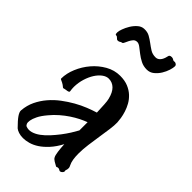

<svg xmlns="http://www.w3.org/2000/svg" viewBox="-214 -701 800 800"><g transform="rotate(45 186.0 -301.5)"><path d="M327.1 -286.1Q327.6 -269 324.2 -244.4Q320.8 -219.7 316.4 -191.7Q312 -163.6 308.1 -134.3Q304.2 -105 304.2 -79.1Q304.2 -62 306.6 -46.6Q309.1 -31.2 314.9 -20Q318.4 -13.7 318.6 -8.8Q318.8 -3.9 317.9 -0.2Q316.9 3.4 315.9 6.1Q314.9 8.8 315.9 11.2Q316.9 13.7 315.4 16.8Q314 20 311 22.7Q308.1 25.4 304.4 26.6Q300.8 27.8 297.9 25.9Q292.5 22.5 289.3 22Q286.1 21.5 283.9 22.2Q281.7 22.9 280 23.9Q278.3 24.9 275.9 23.9Q267.6 19.5 257.8 13.7Q248 7.8 245.1 1Q243.2 -2 241.5 -8.8Q239.7 -15.6 238.5 -24.9Q237.3 -34.2 236.3 -44.9Q235.4 -55.7 234.9 -65.9Q218.8 -35.6 200.4 -15.6Q182.1 4.4 163.8 16.4Q145.5 28.3 127.7 33.2Q109.9 38.1 95.2 38.1Q80.1 38.1 68.6 34.2Q57.1 30.3 50.8 24.9Q26.9 1 16.8 -13.9Q6.8 -28.8 7.8 -38.1Q10.3 -69.3 22.9 -95.7Q35.6 -122.1 54.7 -144.3Q73.7 -166.5 97.4 -184.3Q121.1 -202.1 145.8 -216.1Q170.4 -230 194.3 -239.5Q218.3 -249 237.8 -254.9Q236.8 -281.2 235.6 -301Q234.4 -320.8 231.9 -330.1Q224.6 -360.4 209.5 -375.2Q194.3 -390.1 172.9 -390.1Q159.2 -390.1 145.3 -379.9Q131.3 -369.6 120.1 -352.1Q108.9 -334.5 101.8 -311.5Q94.7 -288.6 94.2 -263.2Q94.2 -256.8 94.7 -251Q95.2 -245.1 96.2 -238.8Q96.7 -235.4 94 -233.9Q91.3 -232.4 87.4 -231.7Q83.5 -231 79.1 -230.5Q74.7 -230 71.8 -229Q69.3 -228 67.9 -227.8Q66.4 -227.5 64.9 -228.3Q63.5 -229 61.3 -231Q59.1 -232.9 55.2 -235.8Q51.3 -238.8 47.1 -240.7Q43 -242.7 39.8 -244.1Q36.6 -245.6 34.4 -246.8Q32.2 -248 32.2 -250Q32.2 -280.3 45.7 -312.5Q59.1 -344.7 81.8 -371.3Q104.5 -397.9 134.5 -415Q164.6 -432.1 198.2 -432.1Q225.6 -432.1 245.6 -423.8Q265.6 -415.5 279.8 -402.3Q293.9 -389.2 303 -373Q312 -356.9 317.1 -340.6Q322.3 -324.2 324.5 -309.8Q326.7 -295.4 327.1 -286.1ZM238.8 -199.2Q224.1 -193.8 206.5 -185.1Q189 -176.3 170.9 -164.3Q152.8 -152.3 134.8 -136.7Q116.7 -121.1 101.1 -102.1Q82.5 -80.1 74.2 -63Q65.9 -45.9 64 -33.9Q62 -22 64.9 -15.1Q67.9 -8.3 71.8 -6.8Q86.9 -1 103.3 -5.6Q119.6 -10.3 136 -22.2Q152.3 -34.2 167.7 -51Q183.1 -67.9 196.8 -85.7Q210.4 -103.5 221.2 -120.8Q231.9 -138.2 238.8 -150.9ZM295.9 -639.2Q299.3 -639.2 301.5 -638.2Q303.7 -637.2 305.7 -636Q307.6 -634.8 309.8 -633.8Q312 -632.8 314.9 -633.3Q320.3 -634.8 325.9 -631.1Q331.5 -627.4 331.5 -621.1Q331.5 -612.3 326.7 -596.7Q321.8 -581.1 312.5 -565.9Q303.2 -550.8 289.6 -539.6Q275.9 -528.3 257.8 -528.3Q237.8 -528.3 221.7 -536.6Q205.6 -544.9 192.4 -555.2Q179.2 -565.4 168.5 -573.7Q157.7 -582 148.9 -582Q138.2 -582 131.8 -575Q125.5 -567.9 121.1 -559.1Q116.7 -550.3 113.5 -543Q110.4 -535.6 106.9 -535.2Q100.6 -534.2 97.2 -531.2Q93.8 -528.3 85.9 -528.3Q82 -528.3 77.4 -533.7Q72.8 -539.1 67.9 -539.1Q62.5 -539.1 62 -544.2Q61.5 -549.3 61.5 -552.2Q61.5 -559.1 66.7 -573.5Q71.8 -587.9 80.8 -602.8Q89.8 -617.7 102.3 -628.9Q114.7 -640.1 129.9 -641.1Q149.4 -642.1 163.3 -634.3Q177.2 -626.5 190.2 -616.7Q203.1 -606.9 216.3 -598.6Q229.5 -590.3 247.6 -590.3Q259.8 -590.3 268.3 -600.1Q276.9 -609.9 280.8 -628.4Q281.7 -634.3 284.9 -636.7Q288.1 -639.2 295.9 -639.2Z"/></g></svg>

Font: Oregano
Style: Regular
Weight: 400
Version: Version 1.000